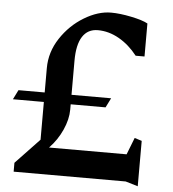

<svg xmlns="http://www.w3.org/2000/svg" viewBox="-56 -858 833 927"><g transform="rotate(5 360.5 -394.0)"><path d="M646 18 586 0H43V-43L159 -165V-348H9L32 -394H159V-512Q159 -590 203.5 -657.5Q248 -725 315 -765.5Q382 -806 445 -806Q488 -806 543.5 -794.5Q599 -783 624 -769V-609H581Q542 -659 492 -687.5Q442 -716 389 -716Q340 -716 314.5 -676.5Q289 -637 289 -560V-394H481L458 -348H289V-322Q289 -275 265.5 -223Q242 -171 203 -131H579L611 -213L646 -202Z"/></g></svg>

Font: InknutAntiqua
Style: Medium
Weight: 500
Designer: Claus Eggers Srensen
Foundry: Claus Eggers Srensen
Version: Version 1.000; ttfautohint (v1.2) -l 7 -r 28 -G 50 -x 13 -D 